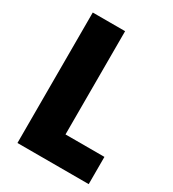

<svg xmlns="http://www.w3.org/2000/svg" viewBox="-174 -812 822 910"><g transform="rotate(30 237.0 -357.0)"><path d="M64 0H454V-149H241V-714H64Z"/></g></svg>

Font: Noto Sans Sinhala UI Condensed Black
Style: Regular
Weight: 900
Width: 3
Designer: Jelle Bosma - Monotype Design Team
Foundry: Monotype Imaging Inc.
Version: Version 2.006